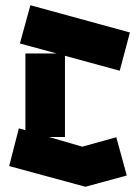

<svg xmlns="http://www.w3.org/2000/svg" viewBox="-20 -694 531 733"><path d="M306 19 15 -60 52 -204 77 -197V-490H196L56 -528L96 -674L476 -570L437 -424L228 -481V-171H167L294 -134L424 -170L464 -24L306 19Z"/></svg>

Font: Blaka
Style: Regular
Weight: 400
Designer: Mohamed Gaber
Foundry: Kief Type Foundry
Version: Version 1.003; ttfautohint (v1.8.4.7-5d5b)